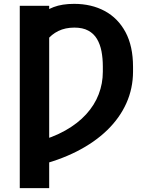

<svg xmlns="http://www.w3.org/2000/svg" viewBox="-20 -757 779 981"><path d="M231.3 -727.5V204.1H81V-727.5ZM163.4 91.3V-31.4Q249.6 -54.2 313.7 -90.3Q377.8 -126.4 420.4 -173.3Q463.1 -220.1 484.2 -275.2Q505.4 -330.3 505.4 -390.3V-417.6Q505.4 -458.7 498.6 -494.6Q491.7 -530.6 475.5 -558Q459.3 -585.3 431 -600.6Q402.8 -616 360.2 -616Q313.5 -616 278.1 -598.6Q242.7 -581.3 219.6 -550.9Q196.5 -520.6 186.5 -481.4V-678.8Q211.1 -704.4 254.2 -720.9Q297.3 -737.3 358.7 -737.3Q447.2 -737.3 515.1 -700.8Q582.9 -664.3 621.3 -592.8Q659.7 -521.3 659.7 -415.7V-390.3Q659.4 -305.4 625.8 -230Q592.1 -154.7 528.1 -92.4Q464 -30 372.1 16.7Q280.3 63.3 163.4 91.3Z"/></svg>

Font: Adwaita Sans
Style: Regular
Weight: 400
Designer: Rasmus Andersson
Foundry: rsms
Version: Version 4.001;git-9221beed3